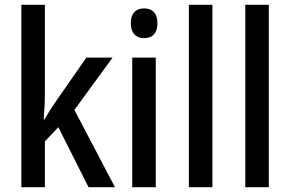

<svg xmlns="http://www.w3.org/2000/svg" viewBox="-20 -780 1208 800"><path d="M167 -392V-760H69V0H167V-191L223 -250L349 0H459L290 -322L449 -540H340L209 -352C195 -332 178 -304 165 -282H162C165 -317 167 -356 167 -392Z M581 -745C546 -745 525 -725 525 -683C525 -642 547 -621 581 -621C615 -621 636 -642 636 -683C636 -724 616 -745 581 -745ZM629 -540H531V0H629Z M865 0V-760H767V0Z M1100 0V-760H1002V0Z"/></svg>

Font: Noto Sans Armenian Condensed Medium
Style: Regular
Weight: 500
Width: 3
Designer: Monotype Design Team
Foundry: Monotype Imaging Inc.
Version: Version 2.008